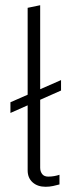

<svg xmlns="http://www.w3.org/2000/svg" viewBox="-20 -707 284 736"><path d="M214 -400V-360L20 -274V-315ZM155 9Q124 9 105 -8Q86 -25 86 -54V-677L134 -687V-64Q134 -50 141.5 -40Q149 -30 165 -30Q177 -30 188 -32Q199 -34 208 -37V0Q198 3 183.5 6Q169 9 155 9Z"/></svg>

Font: Ancizar Sans Thin
Style: Regular
Weight: 100
Designer: Cesar Puertas, Viviana Monsalve, Julian Moncada, Julian Prieto, Jose Castro, Mariel Hernandez, Felipe Aragon, Sara Alarc
Version: Version 8.100